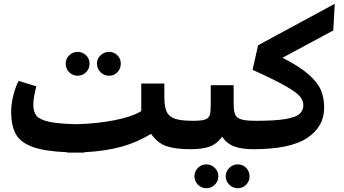

<svg xmlns="http://www.w3.org/2000/svg" viewBox="-20 -788 1817 1014"><path d="M1007 -71 987 0Q907 0 859.5 -16Q812 -32 778 -81Q706 -37 622.5 -13.5Q539 10 425 16L424 18H377H335L334 16Q216 11 152.5 -12Q89 -35 64 -79Q39 -123 39 -198Q39 -238 49.5 -281Q60 -324 78 -361L172 -332Q156 -273 156 -233Q156 -196 174 -175.5Q192 -155 241 -144.5Q290 -134 384 -132Q493 -135 584.5 -153Q676 -171 726 -201V-347H848V-275Q848 -225 860 -198.5Q872 -172 904 -161Q936 -150 1000 -150ZM327 -452Q327 -478 345.5 -496Q364 -514 390 -514Q416 -514 434.5 -496Q453 -478 453 -452Q453 -425 434.5 -406.5Q416 -388 390 -388Q364 -388 345.5 -406.5Q327 -425 327 -452ZM492 -452Q492 -478 511 -496Q530 -514 556 -514Q582 -514 600 -496Q618 -478 618 -452Q618 -425 600 -406.5Q582 -388 556 -388Q530 -388 511 -406.5Q492 -425 492 -452Z M1338 -68 1318 0Q1257 0 1217.5 -14.5Q1178 -29 1153 -66Q1127 -29 1088.5 -14.5Q1050 0 987 0L967 -67L1000 -150Q1045 -150 1064 -157Q1083 -164 1088 -181Q1093 -198 1093 -237V-338H1214V-239Q1214 -201 1222 -183Q1230 -165 1254.5 -157.5Q1279 -150 1330 -150ZM1007 143Q1007 117 1025.5 98.5Q1044 80 1070 80Q1096 80 1114.5 98.5Q1133 117 1133 143Q1133 169 1114.5 187.5Q1096 206 1070 206Q1044 206 1025.5 187.5Q1007 169 1007 143ZM1172 143Q1172 117 1191 98.5Q1210 80 1236 80Q1262 80 1280 98.5Q1298 117 1298 143Q1298 169 1280 187.5Q1262 206 1236 206Q1210 206 1191 187.5Q1172 169 1172 143Z M1740 -627 1472 -483Q1564 -436 1611.5 -393.5Q1659 -351 1675.5 -310.5Q1692 -270 1692 -219Q1692 -119 1602.5 -59.5Q1513 0 1318 0L1298 -67L1330 -150Q1431 -150 1486 -159Q1541 -168 1561.5 -186Q1582 -204 1582 -233Q1582 -256 1565 -277.5Q1548 -299 1490 -332.5Q1432 -366 1314 -419L1343 -549L1748 -768Z"/></svg>

Font: FiraGOUPP
Style: Bold
Weight: 700
Designer: bBox Type
Foundry: bBox Type GmbH
Version: Version 1.001